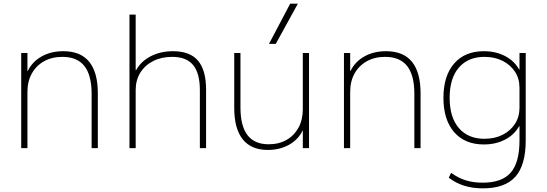

<svg xmlns="http://www.w3.org/2000/svg" viewBox="-20 -810 2990 1050"><path d="M96 0V-520H130V-422H132Q156 -472 207 -501Q258 -530 326 -530Q421 -530 468 -472Q515 -414 515 -300V0H481V-297Q481 -399 441.5 -449Q402 -499 321 -499Q264 -499 221 -475Q178 -451 154 -408Q130 -365 130 -307V0Z M688 0V-730H722V-426H724Q751 -475 804.5 -502.5Q858 -530 926 -530Q1019 -530 1063 -478Q1107 -426 1107 -320V0H1073V-317Q1073 -410 1036 -454.5Q999 -499 922 -499Q863 -499 817.5 -476Q772 -453 747 -412Q722 -371 722 -318V0Z M1445 10Q1354 10 1307.5 -48Q1261 -106 1261 -220V-520H1295V-223Q1295 -121 1333.5 -71Q1372 -21 1449 -21Q1506 -21 1548 -45.5Q1590 -70 1613 -113Q1636 -156 1636 -213V-520H1670V0H1636V-98Q1612 -47 1561 -18.5Q1510 10 1445 10ZM1488 -570H1451L1567 -790H1609Z M1861 0V-520H1895V-422H1897Q1921 -472 1972 -501Q2023 -530 2091 -530Q2186 -530 2233 -472Q2280 -414 2280 -300V0H2246V-297Q2246 -399 2206.5 -449Q2167 -499 2086 -499Q2029 -499 1986 -475Q1943 -451 1919 -408Q1895 -365 1895 -307V0Z M2621 220Q2565 220 2519.5 206Q2474 192 2434 162L2447 135Q2485 163 2526.5 176Q2568 189 2620 189Q2725 189 2773 134Q2821 79 2821 -42V-120H2819Q2793 -73 2742 -46.5Q2691 -20 2626 -20Q2522 -20 2463.5 -87.5Q2405 -155 2405 -275Q2405 -395 2463.5 -462.5Q2522 -530 2626 -530Q2691 -530 2742 -503.5Q2793 -477 2819 -430H2821V-520H2855V-42Q2855 93 2798.5 156.5Q2742 220 2621 220ZM2629 -51Q2686 -51 2729 -73Q2772 -95 2796.5 -133Q2821 -171 2821 -220V-330Q2821 -380 2796.5 -417.5Q2772 -455 2729 -477Q2686 -499 2629 -499Q2540 -499 2489.5 -440.5Q2439 -382 2439 -275Q2439 -168 2489.5 -109.5Q2540 -51 2629 -51Z"/></svg>

Font: M PLUS 2 Thin ExtraLight
Style: Regular
Weight: 250
Version: Version 1.001